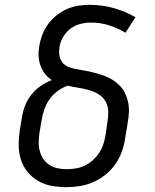

<svg xmlns="http://www.w3.org/2000/svg" viewBox="-20 -763 640 791"><path d="M254 8Q222 8 192 2.5Q162 -3 136.5 -18Q111 -33 92.5 -56Q74 -79 65.5 -107.5Q57 -136 57 -167Q57 -198 62 -230L71 -283Q75 -307 84.5 -330.5Q94 -354 110 -374Q126 -394 148 -409Q170 -424 193 -433Q177 -444 165 -459.5Q153 -475 146.5 -493.5Q140 -512 139 -532.5Q138 -553 142 -574Q146 -598 155 -621Q164 -644 178.5 -664Q193 -684 213.5 -700Q234 -716 256.5 -726Q279 -736 303 -739.5Q327 -743 350 -743Q401 -743 449 -729.5Q497 -716 538 -692L497 -628Q466 -647 430 -658.5Q394 -670 355 -670Q333 -670 311 -664.5Q289 -659 270.5 -645Q252 -631 240 -610.5Q228 -590 225 -568Q222 -549 225.5 -531Q229 -513 241 -501Q253 -489 271 -484Q289 -479 307 -476Q325 -473 342.5 -469.5Q360 -466 377.5 -461Q395 -456 411.5 -450Q428 -444 443 -434.5Q458 -425 470.5 -413Q483 -401 491.5 -386Q500 -371 505 -353.5Q510 -336 511 -318Q512 -300 509.5 -281Q507 -262 504 -244L495 -190Q491 -163 481 -136Q471 -109 454 -85Q437 -61 413.5 -42.5Q390 -24 363.5 -12.5Q337 -1 309 3.5Q281 8 254 8ZM254 -66Q272 -66 291 -69Q310 -72 327.5 -80Q345 -88 360.5 -101.5Q376 -115 387 -131Q398 -147 404.5 -165.5Q411 -184 414 -202L422 -256Q426 -279 426 -302Q426 -325 415.5 -344Q405 -363 386.5 -374.5Q368 -386 346.5 -392Q325 -398 302.5 -401.5Q280 -405 258 -410Q237 -402 217.5 -388Q198 -374 184.5 -355Q171 -336 163.5 -314.5Q156 -293 152 -271L143 -218Q140 -198 139.5 -179Q139 -160 143.5 -142Q148 -124 158 -109Q168 -94 183 -84Q198 -74 216.5 -70Q235 -66 254 -66Z"/></svg>

Font: Iosevka SS04 Extended Oblique
Style: Regular
Weight: 400
Width: 7
Italic angle: -9°
Monospace: yes
Designer: Belleve Invis
Foundry: Belleve Invis
Version: Version 19.0.0; ttfautohint (v1.8.4)